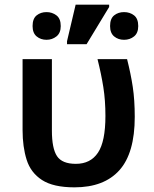

<svg xmlns="http://www.w3.org/2000/svg" viewBox="-20 -796 662 825"><path d="M300 9Q209 9 160.5 -22.5Q112 -54 94.5 -109.5Q77 -165 77 -237V-542H203V-235Q203 -158 225 -125Q247 -92 306 -92Q369 -92 401 -140Q433 -188 433 -298Q433 -365 424 -421.5Q415 -478 399 -542H526Q542 -479 550.5 -422.5Q559 -366 559 -294Q559 -138 493 -64.5Q427 9 300 9ZM268 -606V-619L305 -776H449V-766L352 -606ZM180 -625Q155 -625 137.5 -639.5Q120 -654 120 -684Q120 -716 137.5 -730Q155 -744 180 -744Q204 -744 222.5 -730Q241 -716 241 -684Q241 -654 222.5 -639.5Q204 -625 180 -625ZM513 -625Q488 -625 470.5 -639.5Q453 -654 453 -684Q453 -716 470.5 -730Q488 -744 513 -744Q538 -744 556 -730Q574 -716 574 -684Q574 -654 556 -639.5Q538 -625 513 -625Z"/></svg>

Font: Noto Sans SemiBold
Style: Regular
Weight: 600
Designer: Monotype Design Team
Foundry: Monotype Imaging Inc.
Version: Version 2.007